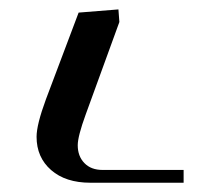

<svg xmlns="http://www.w3.org/2000/svg" viewBox="-20 -608 454 410"><path d="M58.1 -315.9Q58.1 -341.8 78.1 -396L147.9 -581.1L232.9 -587.9L234.9 -561L163.1 -363.8Q146 -316.9 146 -297.9Q146 -274.4 160.2 -259.8Q174.3 -245.1 199.2 -245.1H372.1V-217.8H172.9Q120.1 -217.8 89.1 -244.9Q58.1 -272 58.1 -315.9Z"/></svg>

Font: Dehuti
Style: Bold
Weight: 700
Version: Version 1.2